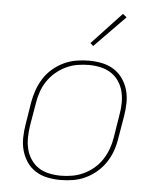

<svg xmlns="http://www.w3.org/2000/svg" viewBox="-53 -793 707 848"><g transform="rotate(5 300.0 -369.5)"><path d="M246 8Q216 8 187.5 2Q159 -4 135.5 -19Q112 -34 96.5 -57Q81 -80 73.5 -107Q66 -134 66.5 -164Q67 -194 72 -223L88 -323Q93 -351 102.5 -378Q112 -405 128 -430Q144 -455 167 -474.5Q190 -494 217 -506.5Q244 -519 272 -523.5Q300 -528 327 -528Q357 -528 385.5 -522Q414 -516 437.5 -501Q461 -486 477 -463Q493 -440 500.5 -413Q508 -386 507.5 -356Q507 -326 502 -297L485 -197Q481 -169 471.5 -142Q462 -115 445.5 -90Q429 -65 406 -45.5Q383 -26 356.5 -13.5Q330 -1 301.5 3.5Q273 8 246 8ZM247 -11Q272 -11 297.5 -15.5Q323 -20 347.5 -31.5Q372 -43 393 -61Q414 -79 428.5 -101.5Q443 -124 452 -149Q461 -174 465 -200L481 -300Q486 -326 486.5 -353Q487 -380 481 -404.5Q475 -429 461 -450Q447 -471 426 -484.5Q405 -498 379.5 -503.5Q354 -509 327 -509Q302 -509 276 -504.5Q250 -500 226 -488.5Q202 -477 181 -459Q160 -441 145 -418.5Q130 -396 121.5 -371Q113 -346 109 -320L92 -220Q88 -194 87.5 -167Q87 -140 93 -115.5Q99 -91 113 -70Q127 -49 147.5 -35.5Q168 -22 194 -16.5Q220 -11 247 -11ZM339 -594 326 -606 458 -747 475 -733Z"/></g></svg>

Font: Iosevka Aile Thin
Style: Italic
Weight: 100
Italic angle: -9°
Designer: Belleve Invis
Foundry: Belleve Invis
Version: Version 31.1.0; ttfautohint (v1.8.4)